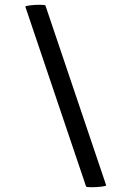

<svg xmlns="http://www.w3.org/2000/svg" viewBox="-20 -722 495 803"><path d="M170 -699 424 53Q425 56 405 58.5Q385 61 363 61Q341 61 340 58L86 -694Q85 -697 105 -699.5Q125 -702 146.5 -702Q168 -702 170 -699Z"/></svg>

Font: Playball
Style: Regular
Weight: 400
Designer: Robert E. Leuschke
Foundry: Robert E. Leuschke
Version: Version 1.001